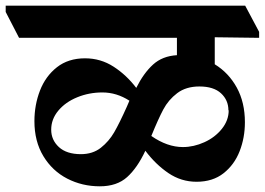

<svg xmlns="http://www.w3.org/2000/svg" viewBox="-76 -689 931 675"><path d="M679 -558V-463Q728 -433 756.5 -381Q785 -329 785 -259Q785 -205 766.5 -157.5Q748 -110 710 -80Q672 -50 615 -50Q561 -50 516 -80.5Q471 -111 435 -159Q407 -99 371 -66.5Q335 -34 275 -34Q213 -34 160.5 -61Q108 -88 76.5 -140Q45 -192 45 -263Q45 -320 64.5 -370.5Q84 -421 124 -452.5Q164 -484 223 -484Q278 -484 323.5 -454.5Q369 -425 403 -380Q429 -432 462 -462Q495 -492 546 -495V-556H-9L-56 -647V-669H786L835 -577V-556ZM727 -301Q727 -337 701 -361Q675 -385 625 -385Q578 -385 547 -361.5Q516 -338 498 -304Q480 -270 456 -211Q512 -172 567 -172Q605 -172 642.5 -189Q680 -206 704 -236Q728 -266 728 -301ZM208 -147Q250 -147 278.5 -169.5Q307 -192 325.5 -224Q344 -256 370 -314L379 -335Q334 -364 284 -364Q237 -364 195.5 -347Q154 -330 129 -300Q104 -270 104 -233Q104 -197 131 -172Q158 -147 209 -147Z"/></svg>

Font: Martel Heavy
Style: Regular
Weight: 900
Designer: Dan Reynolds
Foundry: Dan Reynolds
Version: Version 1.001; ttfautohint (v1.1) -l 5 -r 5 -G 72 -x 0 -D la